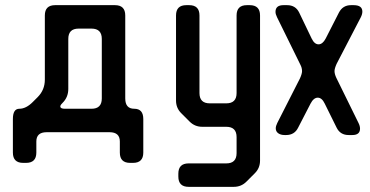

<svg xmlns="http://www.w3.org/2000/svg" viewBox="-20 -505 1436 745"><path d="M30 87Q30 127 70 127H81Q121 127 121 87V44Q121 8 161 8H405Q445 8 445 44V87Q445 127 485 127H496Q536 127 536 87V-43Q536 -83 501 -83Q466 -83 466 -123V-445Q466 -485 426 -485H194Q154 -485 154 -445V-196Q154 -156 126 -128L107 -109Q81 -83 55 -83Q30 -83 30 -43ZM214 -92Q214 -96 217.5 -100Q221 -104 223 -106Q245 -128 245 -160V-354Q245 -394 285 -394H335Q375 -394 375 -354V-123Q375 -83 335 -83H232Q214 -83 214 -92Z M672 180Q672 220 712 220H887Q916 220 936 200L969 167Q989 147 989 118V-445Q989 -485 949 -485H938Q898 -485 898 -445V-144Q898 -104 858 -104H794Q754 -104 754 -144V-445Q754 -485 714 -485H703Q663 -485 663 -445V-115Q663 -86 683 -66L716 -33Q736 -13 765 -13H858Q898 -13 898 27V89Q898 129 858 129H712Q672 129 672 169Z M1050 -7Q1050 5 1059.5 12Q1069 19 1085 19H1090Q1123 19 1137 -10L1185 -103Q1197 -126 1213 -126Q1229 -126 1240 -103L1286 -10Q1300 19 1333 19H1347Q1377 19 1377 -6Q1377 -16 1371 -28L1285 -203Q1278 -218 1278 -229Q1278 -239 1286 -257L1380 -438Q1386 -450 1386 -460Q1386 -485 1352 -485H1342Q1310 -485 1295 -456L1244 -356Q1232 -333 1216 -333Q1200 -333 1189 -356L1141 -456Q1127 -485 1094 -485H1080Q1049 -485 1049 -459Q1049 -450 1055 -438L1145 -255Q1152 -242 1152 -229Q1152 -219 1144 -201L1056 -28Q1050 -16 1050 -7Z"/></svg>

Font: WDXL Lubrifont SC
Style: Regular
Weight: 400
Designer: [WDXL Lubrifont] Copyright 2020-2022 (c) NightFurySL2001, Skr-ZERO; [ZCOOL QingKe HuangYou] Copyright 2018-2022 (c) The 
Version: Version 2.001;hotconv 1.1.1;makeotfexe 2.6.0